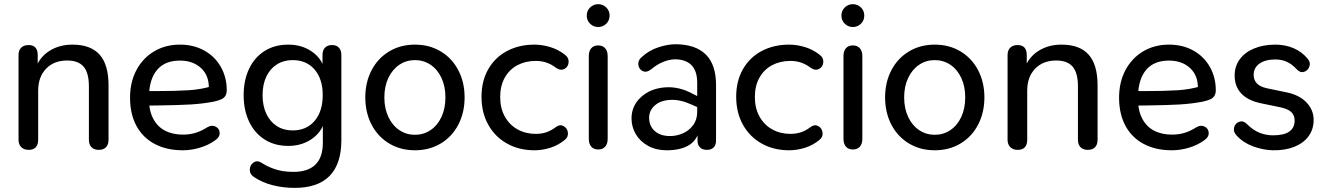

<svg xmlns="http://www.w3.org/2000/svg" viewBox="-20 -710 6348 919"><path d="M68.7 -41.1V-446.7Q68.7 -469.2 81.4 -481.8Q94.1 -494.4 116.7 -494.4Q138.6 -494.4 149.5 -482.3Q160.5 -470.2 160.5 -446.7V-366L149.5 -381.7Q169.7 -437 217 -466.7Q264.2 -496.4 326.5 -496.4Q414.1 -496.4 456.8 -448.4Q499.5 -400.4 499.5 -301.7V-41.1Q499.5 -17.9 487.4 -5.3Q475.3 7.3 452.8 7.3Q430.3 7.3 417.9 -5.3Q405.5 -17.9 405.5 -41.1V-296.5Q405.5 -361 380.4 -390.7Q355.4 -420.4 301.4 -420.4Q238.2 -420.4 200.5 -381.1Q162.7 -341.7 162.7 -276.1V-41.1Q162.7 -17.5 151.3 -5.1Q139.8 7.3 117.3 7.3Q94.8 7.3 81.8 -5.6Q68.7 -18.5 68.7 -41.1Z M602.4 -242.5Q602.4 -316.9 633 -374.5Q663.6 -432.1 717.9 -464.3Q772.1 -496.4 841.3 -496.4Q906.8 -496.4 957.8 -468.1Q1008.8 -439.7 1037 -389.7Q1065.3 -339.7 1065.3 -278.8Q1065.3 -261.4 1058.6 -251Q1051.9 -240.7 1040.1 -235.1Q1028.2 -229.5 1009.1 -225L998.8 -222.7Q950.2 -213.5 894.3 -210.1Q838.3 -206.7 748.1 -205.5Q712.2 -205.5 675.3 -204.5L677 -274H719.8Q820.3 -274 882.6 -278Q944.9 -282 995.9 -298.3L979.6 -285Q981.4 -347.7 942.6 -383.9Q903.7 -420 840.9 -420Q770.4 -420 733.1 -376.9Q695.8 -333.7 693.6 -256.6L693.2 -244.1Q691.7 -184.6 712 -144.6Q732.2 -104.5 769.1 -85.1Q806 -65.6 855.7 -65.6Q887.3 -65.6 915.2 -73.9Q943.2 -82.2 973.1 -101.3Q994.5 -113.4 1012.6 -103.8Q1030.7 -94.2 1031.4 -73.9Q1032.2 -53.6 1010.1 -38.6Q979.4 -16 938.1 -3.4Q896.8 9.3 855.1 9.3Q776.9 9.3 719.7 -21.4Q662.6 -52 632.5 -108.6Q602.4 -165.3 602.4 -242.5Z M1195.7 137.3Q1174.8 123.4 1175.6 101.6Q1176.3 79.8 1193.5 67.9Q1210.6 55.9 1230.9 68.6Q1257.3 85.6 1285 95.9Q1309.5 105.4 1333.6 109Q1357.7 112.7 1384.2 112.7Q1454.2 112.7 1489.8 77.9Q1525.3 43.1 1525.3 -26.9V-133H1534.7Q1520.1 -77.5 1472 -44.6Q1423.8 -11.6 1359.8 -11.6Q1294.8 -11.6 1246.6 -42.3Q1198.3 -73 1172.3 -128Q1146.2 -183 1146.2 -254.5Q1146.2 -326 1172.3 -380.8Q1198.3 -435.6 1246.6 -466Q1294.8 -496.4 1359.8 -496.4Q1424.5 -496.4 1472.3 -463.5Q1520.1 -430.5 1534.1 -375.7L1523.7 -360V-446.7Q1523.7 -469.9 1535.8 -482.1Q1547.9 -494.4 1569.8 -494.4Q1590.4 -494.4 1602.2 -481.8Q1613.9 -469.2 1613.9 -446.7V-38.9Q1613.9 74.5 1557.7 131.9Q1501.5 189.3 1390.1 189.3Q1334.5 189.3 1284.3 176.3Q1234.1 163.3 1195.7 137.3ZM1524.7 -254.5Q1524.7 -332.1 1485.8 -377.2Q1447 -422.3 1380.8 -422.3Q1337.5 -422.3 1304.9 -401.5Q1272.3 -380.7 1254.6 -343Q1236.8 -305.4 1236.8 -254.5Q1236.8 -203.7 1254.6 -165.7Q1272.3 -127.7 1304.9 -106.7Q1337.5 -85.7 1380.8 -85.7Q1447 -85.7 1485.8 -131.3Q1524.7 -176.9 1524.7 -254.5Z M1728.5 -243.9Q1728.5 -316.3 1758.6 -373.9Q1788.7 -431.5 1842.8 -463.9Q1896.8 -496.4 1966.2 -496.4Q2035.5 -496.4 2089.6 -463.9Q2143.6 -431.5 2173.7 -373.9Q2203.8 -316.3 2203.8 -243.9Q2203.8 -170.9 2173.7 -113.3Q2143.6 -55.6 2089.6 -23.2Q2035.5 9.3 1966.2 9.3Q1896.8 9.3 1842.8 -23.2Q1788.7 -55.6 1758.6 -113.3Q1728.5 -170.9 1728.5 -243.9ZM2112 -243.9Q2112 -296.9 2093 -337.3Q2074 -377.8 2040.7 -400.1Q2007.5 -422.3 1966.2 -422.3Q1924.8 -422.3 1891.6 -400.1Q1858.3 -377.8 1839 -337.3Q1819.7 -296.9 1819.7 -243.9Q1819.7 -190.9 1839 -150.1Q1858.3 -109.3 1891.6 -87.1Q1924.8 -64.8 1966.2 -64.8Q2007.5 -64.8 2040.7 -87.1Q2074 -109.3 2093 -150.1Q2112 -190.9 2112 -243.9Z M2284.7 -246.6Q2284.7 -321.8 2316.8 -378.4Q2348.9 -435 2406.6 -465.7Q2464.4 -496.4 2538 -496.4Q2575.9 -496.4 2614.6 -484.4Q2653.3 -472.4 2683.5 -448.4Q2703.4 -434.1 2701.7 -411.9Q2699.9 -389.6 2681.3 -380Q2662.7 -370.4 2640.4 -386.1Q2598.5 -418.5 2544.6 -418.5Q2495.7 -418.5 2456.9 -398.1Q2418.1 -377.6 2396.1 -338.4Q2374.1 -299.2 2374.1 -245.6Q2374.1 -192 2396.4 -152Q2418.7 -111.9 2457.4 -90.6Q2496.1 -69.2 2544.6 -69.2Q2570.9 -69.2 2594 -76.6Q2617.1 -84 2642.3 -102.9Q2660.8 -116.1 2678.2 -106.2Q2695.6 -96.3 2698.2 -75.3Q2700.9 -54.2 2682.9 -40Q2652 -14.7 2614 -2.7Q2575.9 9.3 2538 9.3Q2464.4 9.3 2407 -22.8Q2349.5 -54.9 2317.1 -113Q2284.7 -171.1 2284.7 -246.6Z M2798.3 -45.3V-441.1Q2798.3 -465.9 2810.1 -479.2Q2821.8 -492.6 2843.1 -492.6Q2864.4 -492.6 2876.5 -479.2Q2888.6 -465.9 2888.6 -441.1V-45.3Q2888.6 -21.2 2876.5 -7.8Q2864.4 5.5 2843.1 5.5Q2821.8 5.5 2810.1 -8Q2798.3 -21.5 2798.3 -45.3ZM2788.5 -635.4Q2788.5 -658.8 2804.6 -674.4Q2820.6 -690 2843.1 -690Q2865.7 -690 2881.7 -674.4Q2897.8 -658.8 2897.8 -635.4Q2897.8 -612 2881.7 -596.3Q2865.7 -580.7 2843.1 -580.7Q2820.6 -580.7 2804.6 -596.3Q2788.5 -612 2788.5 -635.4Z M3002.7 -145Q3003.5 -204.3 3048 -245.1Q3092.6 -285.9 3161.3 -291.7Q3230.1 -297.5 3297.7 -260L3331 -243.2L3328 -192.6L3291.7 -208.8Q3236.8 -234.2 3189.7 -232Q3142.5 -229.8 3114.7 -205.8Q3087 -181.7 3087 -146.1Q3087 -106.9 3113.9 -82.9Q3140.8 -58.8 3187.8 -58.8Q3218.3 -58.8 3247.8 -71.5Q3277.4 -84.1 3297.2 -110.3Q3317.1 -136.6 3317.1 -174.7V-313.7Q3317.1 -370.2 3290 -397.8Q3262.9 -425.3 3212.9 -426.1Q3188.1 -426.4 3157.7 -415.1Q3127.3 -403.8 3096.6 -378.1Q3074.5 -361.1 3056.2 -369.8Q3037.9 -378.6 3035.4 -400.1Q3032.9 -421.7 3052.5 -437.7Q3086.3 -469 3132 -483.8Q3177.6 -498.6 3214.6 -498.3Q3309.3 -497.5 3358.3 -449.1Q3407.3 -400.7 3407.3 -303.1V-36.7Q3407.3 -16.3 3396.1 -4.5Q3384.8 7.3 3363.5 7.3Q3342.2 7.3 3330.5 -4.4Q3318.7 -16 3318.7 -36V-88.9H3327.8Q3315.3 -36 3274.4 -13.2Q3233.5 9.6 3170.4 9.3Q3120.5 9.3 3082 -11.9Q3043.5 -33 3022.9 -68.3Q3002.4 -103.6 3002.7 -145Z M3503.7 -246.6Q3503.7 -321.8 3535.8 -378.4Q3567.9 -435 3625.6 -465.7Q3683.4 -496.4 3757 -496.4Q3794.9 -496.4 3833.6 -484.4Q3872.3 -472.4 3902.5 -448.4Q3922.4 -434.1 3920.7 -411.9Q3918.9 -389.6 3900.3 -380Q3881.7 -370.4 3859.4 -386.1Q3817.5 -418.5 3763.6 -418.5Q3714.7 -418.5 3675.9 -398.1Q3637.1 -377.6 3615.1 -338.4Q3593.1 -299.2 3593.1 -245.6Q3593.1 -192 3615.4 -152Q3637.7 -111.9 3676.4 -90.6Q3715.1 -69.2 3763.6 -69.2Q3789.9 -69.2 3813 -76.6Q3836.1 -84 3861.3 -102.9Q3879.8 -116.1 3897.2 -106.2Q3914.6 -96.3 3917.2 -75.3Q3919.9 -54.2 3901.9 -40Q3871 -14.7 3833 -2.7Q3794.9 9.3 3757 9.3Q3683.4 9.3 3626 -22.8Q3568.5 -54.9 3536.1 -113Q3503.7 -171.1 3503.7 -246.6Z M4017.3 -45.3V-441.1Q4017.3 -465.9 4029.1 -479.2Q4040.8 -492.6 4062.1 -492.6Q4083.4 -492.6 4095.5 -479.2Q4107.6 -465.9 4107.6 -441.1V-45.3Q4107.6 -21.2 4095.5 -7.8Q4083.4 5.5 4062.1 5.5Q4040.8 5.5 4029.1 -8Q4017.3 -21.5 4017.3 -45.3ZM4007.5 -635.4Q4007.5 -658.8 4023.6 -674.4Q4039.6 -690 4062.1 -690Q4084.7 -690 4100.7 -674.4Q4116.8 -658.8 4116.8 -635.4Q4116.8 -612 4100.7 -596.3Q4084.7 -580.7 4062.1 -580.7Q4039.6 -580.7 4023.6 -596.3Q4007.5 -612 4007.5 -635.4Z M4216.5 -243.9Q4216.5 -316.3 4246.6 -373.9Q4276.7 -431.5 4330.8 -463.9Q4384.8 -496.4 4454.2 -496.4Q4523.5 -496.4 4577.6 -463.9Q4631.6 -431.5 4661.7 -373.9Q4691.8 -316.3 4691.8 -243.9Q4691.8 -170.9 4661.7 -113.3Q4631.6 -55.6 4577.6 -23.2Q4523.5 9.3 4454.2 9.3Q4384.8 9.3 4330.8 -23.2Q4276.7 -55.6 4246.6 -113.3Q4216.5 -170.9 4216.5 -243.9ZM4600 -243.9Q4600 -296.9 4581 -337.3Q4562 -377.8 4528.7 -400.1Q4495.5 -422.3 4454.2 -422.3Q4412.8 -422.3 4379.6 -400.1Q4346.3 -377.8 4327 -337.3Q4307.7 -296.9 4307.7 -243.9Q4307.7 -190.9 4327 -150.1Q4346.3 -109.3 4379.6 -87.1Q4412.8 -64.8 4454.2 -64.8Q4495.5 -64.8 4528.7 -87.1Q4562 -109.3 4581 -150.1Q4600 -190.9 4600 -243.9Z M4802.7 -41.1V-446.7Q4802.7 -469.2 4815.4 -481.8Q4828.1 -494.4 4850.7 -494.4Q4872.6 -494.4 4883.5 -482.3Q4894.5 -470.2 4894.5 -446.7V-366L4883.5 -381.7Q4903.7 -437 4951 -466.7Q4998.2 -496.4 5060.5 -496.4Q5148.1 -496.4 5190.8 -448.4Q5233.5 -400.4 5233.5 -301.7V-41.1Q5233.5 -17.9 5221.4 -5.3Q5209.3 7.3 5186.8 7.3Q5164.3 7.3 5151.9 -5.3Q5139.5 -17.9 5139.5 -41.1V-296.5Q5139.5 -361 5114.4 -390.7Q5089.4 -420.4 5035.4 -420.4Q4972.2 -420.4 4934.5 -381.1Q4896.7 -341.7 4896.7 -276.1V-41.1Q4896.7 -17.5 4885.3 -5.1Q4873.8 7.3 4851.3 7.3Q4828.8 7.3 4815.8 -5.6Q4802.7 -18.5 4802.7 -41.1Z M5336.4 -242.5Q5336.4 -316.9 5367 -374.5Q5397.6 -432.1 5451.9 -464.3Q5506.1 -496.4 5575.3 -496.4Q5640.8 -496.4 5691.8 -468.1Q5742.8 -439.7 5771 -389.7Q5799.3 -339.7 5799.3 -278.8Q5799.3 -261.4 5792.6 -251Q5785.9 -240.7 5774.1 -235.1Q5762.2 -229.5 5743.1 -225L5732.8 -222.7Q5684.2 -213.5 5628.3 -210.1Q5572.3 -206.7 5482.1 -205.5Q5446.2 -205.5 5409.3 -204.5L5411 -274H5453.8Q5554.3 -274 5616.6 -278Q5678.9 -282 5729.9 -298.3L5713.6 -285Q5715.4 -347.7 5676.6 -383.9Q5637.7 -420 5574.9 -420Q5504.4 -420 5467.1 -376.9Q5429.8 -333.7 5427.6 -256.6L5427.2 -244.1Q5425.7 -184.6 5446 -144.6Q5466.2 -104.5 5503.1 -85.1Q5540 -65.6 5589.7 -65.6Q5621.3 -65.6 5649.2 -73.9Q5677.2 -82.2 5707.1 -101.3Q5728.5 -113.4 5746.6 -103.8Q5764.7 -94.2 5765.4 -73.9Q5766.2 -53.6 5744.1 -38.6Q5713.4 -16 5672.1 -3.4Q5630.8 9.3 5589.1 9.3Q5510.9 9.3 5453.7 -21.4Q5396.6 -52 5366.5 -108.6Q5336.4 -165.3 5336.4 -242.5Z M5898.7 -61.8Q5881.6 -79.7 5887 -100.1Q5892.5 -120.5 5911.5 -127Q5930.5 -133.6 5947 -117.5Q5977.9 -86.6 6009 -74.4Q6040.1 -62.3 6073.1 -62.3Q6126.5 -62.3 6151.6 -80.6Q6176.7 -98.8 6176.7 -132.8Q6176.7 -157.8 6161 -173.2Q6145.3 -188.6 6108.4 -196.5L6014.7 -215.8Q5952.3 -229 5921 -262.8Q5889.6 -296.6 5889.6 -348.7Q5889.6 -392.9 5914.2 -426.4Q5938.8 -459.9 5983 -478.1Q6027.2 -496.4 6084.9 -496.4Q6130.8 -496.4 6171.1 -479.6Q6211.4 -462.8 6239.9 -427.8Q6254.2 -410.9 6247.3 -391.5Q6240.5 -372.2 6221.9 -366.3Q6203.2 -360.3 6186.7 -378.3Q6176.6 -389.6 6165.3 -398.3Q6146.8 -412.6 6126.7 -419Q6106.6 -425.4 6085.1 -425.4Q6036.7 -425.4 6008.6 -405.7Q5980.6 -386 5980.6 -351.6Q5980.6 -327.3 5995.9 -310.8Q6011.3 -294.4 6045.4 -287.2L6139 -267.8Q6200.3 -255 6234 -219.1Q6267.7 -183.2 6267.7 -136Q6267.7 -91.3 6243.5 -58.1Q6219.4 -25 6174.9 -7.2Q6130.4 10.5 6071.4 9.3Q6025.7 8 5977.9 -9.4Q5930.1 -26.9 5898.7 -61.8Z"/></svg>

Font: SN Pro Thin
Style: Regular
Weight: 200
Designer: Tobias Whetton
Foundry: Supernotes
Version: Version 1.003;Glyphs 3.3 (3324)